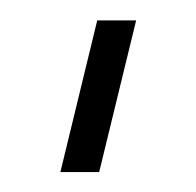

<svg xmlns="http://www.w3.org/2000/svg" viewBox="-20 -146 192 188"><path d="M39.1 22.5 75.2 -126H113.3L77.1 22.5Z"/></svg>

Font: Post No Bills Colombo Light
Style: Regular
Weight: 300
Designer: Kosala Senevirathne, Siva Puranthara, Lasantha Premarathna, Tharique Azeez
Foundry: Mooniak
Version: Version 1.220 ; ttfautohint (v1.6)